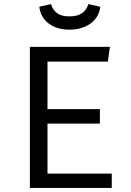

<svg xmlns="http://www.w3.org/2000/svg" viewBox="-20 -918 640 938"><path d="M319 -773C396 -773 462 -812 470 -885L412 -898C397 -854 366 -838 319 -838C272 -838 244 -854 229 -898L172 -885C180 -812 243 -773 319 -773ZM212 -617H507L517 -689H126V0H526V-70H212V-314H468V-385H212Z"/></svg>

Font: FiraMono Nerd Font
Style: Regular
Weight: 400
Designer: Carrois Corporate & Edenspiekermann AG
Foundry: Carrois Corporate GbR & Edenspiekermann AG
Version: Version 003.206;Nerd Fonts 3.3.0